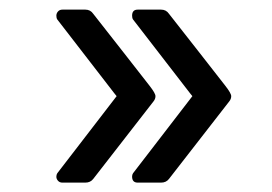

<svg xmlns="http://www.w3.org/2000/svg" viewBox="-20 -482 568 401"><path d="M110.4 -100.6Q104.5 -100.6 101.1 -104.5Q97.7 -108.4 97.7 -112.8Q97.7 -117.2 99.6 -120.1L223.6 -281.2L218.8 -287.1L99.6 -441.4Q97.7 -444.3 97.7 -449.2Q97.7 -454.1 101.1 -458Q104.5 -461.9 110.4 -461.9H158.2Q168.9 -461.9 174.8 -453.1Q196.3 -425.8 238.3 -372.1Q280.3 -318.4 292.5 -302.7Q304.7 -287.1 304.7 -281.2Q304.7 -275.4 300.8 -270.5L174.8 -108.4Q168.9 -100.6 158.2 -100.6ZM267.6 -461.9H316.4Q327.1 -461.9 333 -453.1Q354.5 -425.8 396.5 -372.1Q438.5 -318.4 450.7 -302.7Q462.9 -287.1 462.9 -281.2Q462.9 -275.4 459 -270.5L333 -108.4Q327.1 -100.6 316.4 -100.6H267.6Q255.9 -100.6 255.9 -113.3Q255.9 -117.2 257.8 -120.1L381.8 -281.2L377 -287.1L257.8 -441.4Q255.9 -444.3 255.9 -449.2Q255.9 -461.9 267.6 -461.9Z"/></svg>

Font: BF_TEXT
Style: Regular
Weight: 400
Foundry: EA DICE
Version: Version 1.404